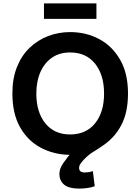

<svg xmlns="http://www.w3.org/2000/svg" viewBox="-20 -898 827 1131"><path d="M449 213Q385 213 357.5 189.5Q330 166 330 127Q330 104 341 82.5Q352 61 369 41Q374 33 379.5 26Q385 19 390 14Q298 13 221 -27.5Q144 -68 98.5 -148Q53 -228 53 -347Q53 -436 80 -503.5Q107 -571 154.5 -616.5Q202 -662 263.5 -685.5Q325 -709 393 -709Q487 -709 564 -668Q641 -627 687.5 -546.5Q734 -466 734 -347Q734 -238 696 -164Q658 -90 591 -44Q562 -23 532.5 -5.5Q503 12 476 40Q463 54 454.5 66Q446 78 446 91Q446 118 479 118Q488 118 500 116.5Q512 115 527 110L538 199Q520 206 495 209.5Q470 213 449 213ZM393 -106Q487 -106 540 -171.5Q593 -237 593 -347Q593 -457 540 -523Q487 -589 393 -589Q331 -589 286.5 -558.5Q242 -528 218 -473.5Q194 -419 194 -347Q194 -237 247 -171.5Q300 -106 393 -106ZM239 -787V-878H548V-787Z"/></svg>

Font: Ubuntu Sans
Style: Bold
Weight: 700
Designer: Dalton Maag Ltd
Foundry: Dalton Maag Ltd
Version: Version 1.006; ttfautohint (v1.8.4.7-5d5b)